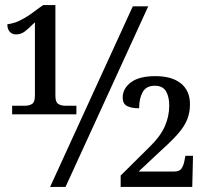

<svg xmlns="http://www.w3.org/2000/svg" viewBox="-20 -739 815 759"><path d="M28 -287V-321H79Q95 -321 106.5 -328Q118 -335 118 -360V-651Q93 -626 78 -614.5Q63 -603 43 -603Q28 -603 18.5 -613.5Q9 -624 9 -643Q24 -645 39.5 -650Q55 -655 77.5 -668Q100 -681 135 -708L151 -719H199V-360Q199 -335 210.5 -328Q222 -321 238 -321H282V-287ZM178 0 505 -714H566L239 0ZM457 0V-45L573 -160Q614 -200 631.5 -239.5Q649 -279 649 -322Q649 -357 636 -378.5Q623 -400 592 -400Q558 -400 544 -375Q530 -350 530 -311Q499 -311 482 -320Q465 -329 465 -353Q465 -389 497.5 -413.5Q530 -438 594 -438Q660 -438 695.5 -409Q731 -380 731 -327Q731 -295 720.5 -268Q710 -241 686 -213Q662 -185 622 -149L528 -61H669Q690 -61 698 -73.5Q706 -86 709 -103L713 -123H743L740 0Z"/></svg>

Font: Noto Serif SemiCondensed
Style: Regular
Weight: 400
Width: 4
Designer: Monotype Design Team
Foundry: Monotype Imaging Inc.
Version: Version 2.013